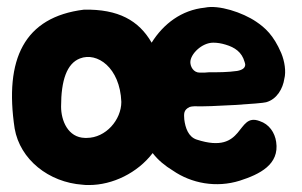

<svg xmlns="http://www.w3.org/2000/svg" viewBox="-20 -530 877 557"><path d="M530.3 -219.7C533.2 -220.7 539.1 -221.7 543.9 -221.7C586.9 -219.7 740.2 -229.5 752 -233.4C784.2 -242.2 800.8 -274.4 804.7 -300.8C810.5 -322.3 805.7 -352.5 795.9 -376C773.4 -428.7 748 -450.2 723.6 -466.8C683.6 -494.1 614.3 -516.6 574.2 -507.8C506.8 -501 454.1 -460.9 419.9 -406.2C382.8 -470.7 323.2 -503.9 223.6 -502C49.8 -480.5 -7.8 -358.4 22.5 -157.2C38.1 -67.4 121.1 -1 219.7 5.9C225.6 6.8 231.4 6.8 238.3 6.8C306.6 6.8 378.9 -28.3 422.9 -85.9C438.5 -65.4 459 -48.8 481.4 -35.2C535.2 2 607.4 15.6 675.8 -5.9C733.4 -24.4 791 -52.7 781.2 -118.2C777.3 -145.5 760.7 -169.9 733.4 -178.7C664.1 -205.1 692.4 -79.1 550.8 -125C526.4 -132.8 517.6 -159.2 514.6 -183.6C513.7 -199.2 511.7 -210.9 530.3 -219.7ZM598.6 -406.2C610.4 -406.2 622.1 -404.3 634.8 -400.4C661.1 -392.6 681.6 -378.9 689.5 -350.6C690.4 -347.7 691.4 -344.7 691.4 -342.8C691.4 -333 683.6 -327.1 668 -324.2C640.6 -320.3 613.3 -320.3 585.9 -320.3C579.1 -319.3 570.3 -319.3 560.5 -319.3H559.6C541 -319.3 532.2 -336.9 532.2 -349.6C532.2 -373 565.4 -406.2 598.6 -406.2ZM231.4 -129.9H226.6C176.8 -130.9 157.2 -180.7 157.2 -220.7C157.2 -296.9 173.8 -345.7 211.9 -360.4C261.7 -379.9 328.1 -334 332 -234.4C332 -182.6 287.1 -129.9 231.4 -129.9Z"/></svg>

Font: Day Care
Style: Regular
Weight: 400
Designer: Noponies
Version: Version 1.000;PS 001.000;hotconv 1.0.88;makeotf.lib2.5.64775